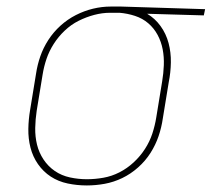

<svg xmlns="http://www.w3.org/2000/svg" viewBox="-20 -558 646 586"><path d="M245 8Q215 8 186.5 2Q158 -4 135 -19Q112 -34 96 -57Q80 -80 73 -107.5Q66 -135 66.5 -164.5Q67 -194 72 -223L90 -333Q94 -360 103 -386Q112 -412 127.5 -436Q143 -460 164.5 -479.5Q186 -499 211.5 -512Q237 -525 264 -531.5Q291 -538 318 -538Q321 -538 325 -538Q329 -538 333 -538Q337 -538 341.5 -538Q346 -538 350 -538L606 -530L602 -511L429 -516Q453 -502 470 -478.5Q487 -455 494.5 -426.5Q502 -398 501.5 -367.5Q501 -337 495 -307L477 -197Q473 -169 464 -142.5Q455 -116 439.5 -91.5Q424 -67 401.5 -47Q379 -27 353 -14.5Q327 -2 299.5 3Q272 8 245 8ZM245 -11Q270 -11 295.5 -15.5Q321 -20 344.5 -32Q368 -44 388 -62.5Q408 -81 422.5 -103.5Q437 -126 445 -150.5Q453 -175 457 -200L475 -310Q479 -334 480 -359Q481 -384 476.5 -407.5Q472 -431 461 -451.5Q450 -472 432.5 -487Q415 -502 392 -509.5Q369 -517 345 -519H330Q326 -519 323 -519Q320 -519 316 -519Q292 -519 267.5 -512.5Q243 -506 220 -494.5Q197 -483 177.5 -464.5Q158 -446 144 -424Q130 -402 122 -378.5Q114 -355 110 -330L92 -220Q88 -194 87.5 -167.5Q87 -141 93 -116.5Q99 -92 113 -71Q127 -50 147.5 -36Q168 -22 193.5 -16.5Q219 -11 245 -11Z"/></svg>

Font: Iosevka Curly Thin Extended
Style: Italic
Weight: 100
Width: 7
Italic angle: -9°
Monospace: yes
Designer: Belleve Invis
Foundry: Belleve Invis
Version: Version 11.1.0; ttfautohint (v1.8.3)